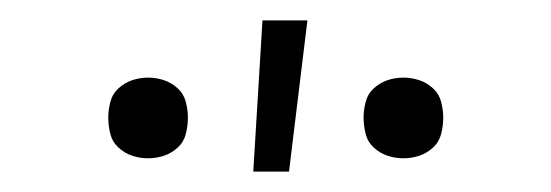

<svg xmlns="http://www.w3.org/2000/svg" viewBox="-20 -768 540 188"><path d="M228 -600 237 -748H281L263 -600ZM375 -613Q367 -613 359.5 -615.5Q352 -618 346 -623.5Q340 -629 338 -637Q336 -645 336 -653Q336 -660 338 -668Q340 -676 346 -681.5Q352 -687 359.5 -689.5Q367 -692 375 -692Q383 -692 390.5 -689.5Q398 -687 404 -681.5Q410 -676 412 -668Q414 -660 414 -653Q414 -645 412 -637Q410 -629 404 -623.5Q398 -618 390.5 -615.5Q383 -613 375 -613ZM125 -613Q117 -613 109.5 -615.5Q102 -618 96 -623.5Q90 -629 88 -637Q86 -645 86 -653Q86 -660 88 -668Q90 -676 96 -681.5Q102 -687 109.5 -689.5Q117 -692 125 -692Q133 -692 140.5 -689.5Q148 -687 154 -681.5Q160 -676 162 -668Q164 -660 164 -653Q164 -645 162 -637Q160 -629 154 -623.5Q148 -618 140.5 -615.5Q133 -613 125 -613Z"/></svg>

Font: Iosevka SS18 Extralight
Style: Regular
Weight: 200
Monospace: yes
Designer: Belleve Invis
Foundry: Belleve Invis
Version: Version 25.1.1; ttfautohint (v1.8.4)